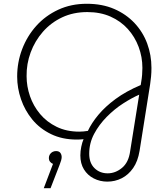

<svg xmlns="http://www.w3.org/2000/svg" viewBox="-20 -737 889 1018"><path d="M549 226Q510 226 477 209Q444 192 425 161Q406 130 406 87Q406 64 411 40.5Q416 17 423 1Q414 2 405.5 2.5Q397 3 387 3Q310 3 250.5 -26Q191 -55 151.5 -103Q112 -151 91.5 -210.5Q71 -270 71 -331Q71 -407 97.5 -476.5Q124 -546 172.5 -600Q221 -654 289 -685.5Q357 -717 440 -717Q522 -717 585.5 -689.5Q649 -662 693.5 -614.5Q738 -567 760.5 -506Q783 -445 783 -377Q783 -353 781 -331.5Q779 -310 776 -290L720 63Q711 118 686 154Q661 190 625.5 208Q590 226 549 226ZM551 182Q592 182 627 153Q662 124 670 65L718 -235Q679 -218 633 -188.5Q587 -159 546 -117.5Q505 -76 479 -27Q453 22 453 78Q453 127 481 154.5Q509 182 551 182ZM400 -39Q411 -39 422 -40Q433 -41 446 -43Q465 -84 501 -127.5Q537 -171 592.5 -212Q648 -253 726 -286L729 -305Q732 -321 733.5 -340.5Q735 -360 735 -377Q735 -435 715 -488.5Q695 -542 657.5 -583.5Q620 -625 566 -649Q512 -673 443 -673Q369 -673 309.5 -645Q250 -617 207.5 -568.5Q165 -520 142.5 -459Q120 -398 121 -333Q121 -279 139 -227Q157 -175 192.5 -132.5Q228 -90 280.5 -64.5Q333 -39 400 -39ZM212 261 261 132Q251 128 245 120Q239 112 239 101Q239 90 244.5 81.5Q250 73 258.5 68.5Q267 64 277 64Q293 64 300 73.5Q307 83 307 96Q307 103 304 114Q301 125 296 137L248 261Z"/></svg>

Font: MuseoModerno ExtraLight
Style: Italic
Weight: 250
Italic angle: -9°
Designer: Pablo Cosgaya, Héctor Gatti, Marcela Romero, and the Authors of The MuseoModerno Project.
Foundry: Omnibus-Type Team
Version: Version 1.003